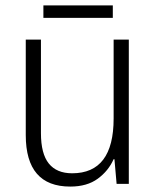

<svg xmlns="http://www.w3.org/2000/svg" viewBox="-20 -678 576 708"><path d="M455 -532V0H410L402 -91H399Q380 -48 340.5 -19Q301 10 239 10Q75 10 75 -180V-532H131V-187Q131 -111 160 -75Q189 -39 246 -39Q399 -39 399 -241V-532ZM396 -658V-612H140V-658Z"/></svg>

Font: Noto Sans Thai Looped SemiCondensed Light
Style: Regular
Weight: 300
Width: 4
Designer: Sasikarn Vongin, Ben Mitchell
Foundry: The Fontpad Ltd
Version: Version 1.001; ttfautohint (v1.8.4.7-5d5b)